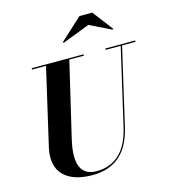

<svg xmlns="http://www.w3.org/2000/svg" viewBox="-141 -1106 1092 1234"><g transform="rotate(-15 404.5 -489.0)"><path d="M544 -924.5 687.5 -854.5 692 -859.5 589 -994.5H504L357 -859.5L362 -854.5ZM120.5 -750V-741H213.5L95.5 -230C57.5 -66 157.5 15 320.5 15C478.5 15 565.5 -73 601.5 -230L719.5 -741H809V-750H610.5V-741H710.5L592.5 -230C558 -78.5 476.5 -2.5 353.5 -2.5C229.5 -2.5 221.5 -115 250.5 -240L368.5 -741H465.5V-750Z"/></g></svg>

Font: Bodoni* 24pt
Style: Bold Italic
Weight: 700
Italic angle: -13°
Version: Version 2.3